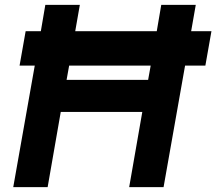

<svg xmlns="http://www.w3.org/2000/svg" viewBox="-20 -770 890 790"><path d="M825 -500H741.5L653 0H511.5L565.5 -309.5H230L176 0H34.5L123 -500H60.5L85.5 -641.5H148L166.5 -750H308.5L289.5 -641.5H625L643.5 -750H785.5L766.5 -641.5H850ZM600 -500H264.5L254 -441.5H589.5Z"/></svg>

Font: Russisch Sans ExtraBold
Style: Italic
Weight: 800
Width: 4
Italic angle: -10°
Designer: Michael Sharanda (font) & Cristiano Sobral (main changes)
Foundry: Michael Sharanda
Version: Version 2.00;September 8, 2020;FontCreator 13.0.0.2681 64-bi